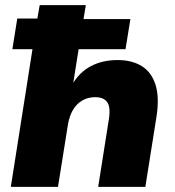

<svg xmlns="http://www.w3.org/2000/svg" viewBox="-20 -725 679 745"><path d="M22 0 106 -534H28L47 -653H125L134 -705H313L304 -651H486L467 -534H285L263 -395H259Q287 -444 332 -468Q377 -492 436 -492Q492 -492 530 -468.5Q568 -445 583.5 -396Q599 -347 587 -271L544 0H361L403 -266Q407 -294 403 -312Q399 -330 385.5 -339Q372 -348 349 -348Q322 -348 300 -335.5Q278 -323 264 -300Q250 -277 244 -244L205 0Z"/></svg>

Font: Nunito Sans 10pt Black
Style: Italic
Weight: 900
Italic angle: -9°
Designer: Vernon Adams
Foundry: Vernon Adams
Version: Version 3.101;gftools[0.9.27]